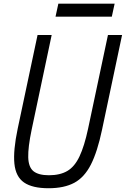

<svg xmlns="http://www.w3.org/2000/svg" viewBox="-20 -986 668 1020"><path d="M238 14Q152 14 107.8 -16.5Q63.5 -47 56.5 -116.5Q49.5 -186 74 -302.5L179.5 -800H254.5L148 -296.5Q128.5 -203 130 -150.2Q131.5 -97.5 158.2 -76.2Q185 -55 240 -55Q299 -55 337.8 -77.8Q376.5 -100.5 402.2 -154.8Q428 -209 448 -302.5L553.5 -800H628.5L522 -296.5Q497.5 -180 463 -112Q428.5 -44 374.8 -15Q321 14 238 14ZM275 -897.5 290 -966.5H589L574 -897.5Z"/></svg>

Font: Victor Mono Thin
Style: Italic
Weight: 100
Italic angle: -12°
Monospace: yes
Designer: Rune Bjørnerås
Version: Version 1.561;gftools[0.9.30]